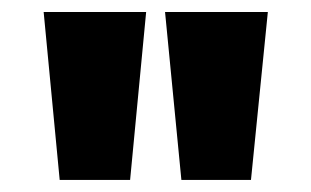

<svg xmlns="http://www.w3.org/2000/svg" viewBox="-20 -731 522 322"><path d="M80.1 -429.2 53.2 -710.9H225.1L198.2 -429.2ZM284.2 -429.2 256.8 -710.9H429.2L400.9 -429.2Z"/></svg>

Font: LT Superior Black
Style: Regular
Weight: 900
Designer: Daniel Lyons
Foundry: LyonsType
Version: Version 2.005